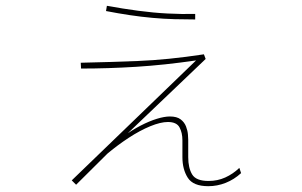

<svg xmlns="http://www.w3.org/2000/svg" viewBox="-20 -621 1040 661"><path d="M242 15 227 0 655 -413Q600 -405 548.5 -399.5Q497 -394 448.5 -391Q400 -388 353 -386.5Q306 -385 259 -385L258 -405Q351 -407 454 -411Q557 -415 682 -434L688 -418L404 -147L398 -140ZM697 20Q645 20 626.5 -9Q608 -38 608 -80V-138Q608 -164 598 -182.5Q588 -201 558 -201Q533 -201 497.5 -186.5Q462 -172 423 -146.5Q384 -121 346 -89L341 -96Q371 -127 402.5 -150Q434 -173 464 -188.5Q494 -204 520 -212Q546 -220 565 -220Q589 -220 602 -210Q615 -200 620.5 -185.5Q626 -171 627 -158Q628 -145 628 -140V-80Q628 -43 641.5 -20.5Q655 2 698 2Q729 2 755.5 -10Q782 -22 804 -43L810 -25Q786 -3 757 8.5Q728 20 697 20ZM652 -554Q618 -554 581 -555Q544 -556 505 -559.5Q466 -563 426 -569Q386 -575 345 -583L348 -601Q403 -591 455.5 -584Q508 -577 557 -574.5Q606 -572 652 -573Z"/></svg>

Font: Murecho Thin
Style: Regular
Weight: 100
Designer: Neil Summerour
Foundry: Positype
Version: Version 1.010